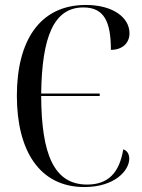

<svg xmlns="http://www.w3.org/2000/svg" viewBox="-20 -744 573 774"><path d="M320 10C443 10 501 -57 501 -104C501 -120 495 -136 477 -142C461 -47 416 0 331 0C199 0 147 -119 146 -357H382V-367H146C149 -596 197 -714 316 -714C399 -714 427 -658 427 -543C473 -543 502 -570 502 -610C502 -673 436 -724 326 -724C139 -724 48 -578 48 -358C48 -137 139 10 320 10Z"/></svg>

Font: Noto Serif Display Condensed
Style: Regular
Weight: 400
Width: 3
Designer: Monotype Design Team
Foundry: Monotype Imaging Inc.
Version: Version 2.009